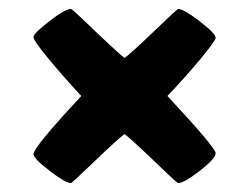

<svg xmlns="http://www.w3.org/2000/svg" viewBox="-20 -514 558 430"><path d="M379 -494Q391 -494 427 -466.5Q463 -439 463 -429Q463 -423 429 -382Q395 -341 355 -299Q463 -183 463 -171Q463 -159 427.5 -131.5Q392 -104 379 -104Q377 -104 356 -124Q277 -200 259 -214Q241 -200 191 -152Q141 -104 139 -104Q127 -104 91 -131.5Q55 -159 55 -169Q55 -184 162 -299Q123 -341 89 -382Q55 -423 55 -431Q55 -439 90.5 -466.5Q126 -494 139 -494Q141 -494 162 -474Q241 -398 259 -384Q277 -398 327 -446Q377 -494 379 -494Z"/></svg>

Font: Germania One
Style: Regular
Weight: 400
Designer: John Vargas Beltran
Foundry: John Vargas Beltran
Version: Version 1.001